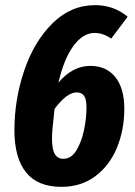

<svg xmlns="http://www.w3.org/2000/svg" viewBox="-20 -709 524 746"><path d="M463 -286Q463 -205 434.5 -135.5Q406 -66 350.5 -24.5Q295 17 219 17Q126 17 81 -39.5Q36 -96 36 -203Q36 -322 74 -434.5Q112 -547 183.5 -618Q255 -689 350 -689Q422 -689 476 -644L412 -559Q381 -581 347 -581Q303 -581 266 -531.5Q229 -482 207 -388Q262 -453 331 -453Q393 -453 428 -409.5Q463 -366 463 -286ZM316 -291Q316 -324 306.5 -337Q297 -350 278 -350Q240 -350 192 -286Q182 -201 182 -172Q182 -129 193 -110.5Q204 -92 226 -92Q257 -92 277 -125Q297 -158 306.5 -204Q316 -250 316 -291Z"/></svg>

Font: Fira Sans Extra Condensed
Style: Bold Italic
Weight: 700
Width: 3
Italic angle: -8°
Designer: Carrois Corporate & Edenspiekermann AG
Foundry: Carrois Corporate GbR & Edenspiekermann AG
Version: Version 4.203